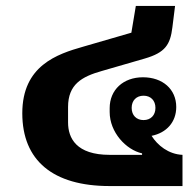

<svg xmlns="http://www.w3.org/2000/svg" viewBox="-20 -626 658 646"><path d="M461 -366C395 -366 349 -324 349 -262V-249C349 -181 404 -122 458 -110V-105H349C237 -105 209 -161 209 -214V-266C209 -342 255 -368 322 -387L467 -429C536 -449 553 -476 560 -534L569 -606H437L422 -516L260 -469C172 -444 55 -405 55 -245C55 -86 158 0 349 0H594V-105C547 -107 510 -137 490 -169C540 -179 573 -215 573 -266C573 -326 527 -366 461 -366ZM463 -222C439 -222 423 -238 423 -263C423 -288 439 -304 463 -304C487 -304 503 -288 503 -263C503 -238 487 -222 463 -222Z"/></svg>

Font: IBM Plex Sans Thai Looped
Style: Bold
Weight: 700
Designer: Mike Abbink, Paul van der Laan, Pieter van Rosmalen, Ben Mitchell, Mark Frömberg
Foundry: Bold Monday
Version: Version 1.1